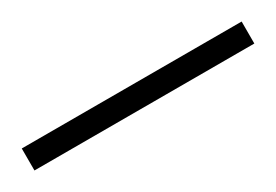

<svg xmlns="http://www.w3.org/2000/svg" viewBox="-14 23 348 242"><g transform="rotate(-30 160.0 144.0)"><path d="M0 160V128H320V160Z"/></g></svg>

Font: Saira Thin SemiCondensed
Style: Regular
Weight: 100
Width: 4
Version: Version 1.101